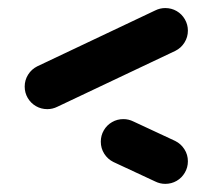

<svg xmlns="http://www.w3.org/2000/svg" viewBox="-20 -495 523 472"><path d="M441.9 -98.5Q441.9 -83.3 434.4 -70.6Q427 -57.8 414.3 -50.4Q401.5 -43 386.3 -43Q373.3 -43 361.5 -48.9L258.9 -96.7Q244.8 -103.7 236.3 -117Q227.8 -130.4 227.8 -146.7Q227.8 -161.9 235.2 -174.6Q242.6 -187.4 255.4 -194.8Q268.1 -202.2 283.3 -202.2Q296.3 -202.2 308.1 -196.3L410.7 -148.5Q424.8 -141.5 433.3 -128.1Q441.9 -114.8 441.9 -98.5ZM386.3 -475.2Q401.5 -475.2 414.3 -467.8Q427 -460.4 434.4 -447.6Q441.9 -434.8 441.9 -419.6Q441.9 -403.7 433.5 -390.4Q425.2 -377 411.1 -370L121.1 -232.6Q109.3 -226.7 96.3 -226.7Q81.1 -226.7 68.3 -234.1Q55.6 -241.5 48.1 -254.3Q40.7 -267 40.7 -282.2Q40.7 -298.1 49.1 -311.5Q57.4 -324.8 71.5 -331.9L361.5 -469.3Q373.3 -475.2 386.3 -475.2Z"/></svg>

Font: 26F Galaxy Sans
Style: Regular
Weight: 400
Designer: C₂₉H₂₅N₃O₅
Version: Version 1.100;FEAKit 1.0